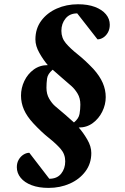

<svg xmlns="http://www.w3.org/2000/svg" viewBox="-20 -728 603 924"><path d="M213.9 176.3Q166.5 176.3 132.3 163.3Q98.1 150.4 79.6 127.7Q61 105 61 76.7Q61 55.7 70.1 40.3Q79.1 24.9 93 16.1Q106.9 7.3 121.1 7.3L217.3 132.3Q254.4 132.3 274.2 107.9Q293.9 83.5 293.9 48.3Q293.9 14.2 272.2 -11Q250.5 -36.1 215.3 -64Q180.2 -91.8 140.1 -134.8Q109.4 -168 95.2 -200.4Q81.1 -232.9 81.1 -267.6Q81.1 -304.7 97.2 -338.4Q113.3 -372.1 142.3 -393.3Q171.4 -414.6 210 -414.6Q189 -439 169.7 -472.9Q150.4 -506.8 150.4 -538.1Q150.4 -590.3 178.5 -628.2Q206.5 -666 253.2 -686.8Q299.8 -707.5 355.5 -707.5Q402.8 -707.5 437 -694.6Q471.2 -681.6 489.7 -659.4Q508.3 -637.2 508.3 -608.9Q508.3 -587.9 499.5 -572Q490.7 -556.2 477.1 -547.4Q463.4 -538.6 449.2 -538.6L351.6 -663.6Q315.4 -663.6 295.4 -638.9Q275.4 -614.3 275.4 -579.6Q275.4 -545.4 296.9 -520Q318.4 -494.6 353.5 -466.8Q388.7 -439 429.2 -396.5Q460 -362.3 474.4 -329.1Q488.8 -295.9 488.8 -260.7Q488.8 -224.6 472.2 -190.9Q455.6 -157.2 426.5 -135.7Q397.5 -114.3 358.9 -114.3Q380.9 -89.4 400.1 -56.4Q419.4 -23.4 419.4 8.3Q419.4 59.1 391.1 96.9Q362.8 134.8 316.2 155.5Q269.5 176.3 213.9 176.3ZM335.9 -138.7Q358.9 -157.2 362.8 -179.9Q366.7 -202.6 366.7 -224.6Q366.7 -255.4 353.3 -277.6Q339.8 -299.8 324.2 -313.5Q298.8 -335.9 276.1 -355.2Q253.4 -374.5 233.4 -392.6Q209.5 -372.1 206.5 -350.1Q203.6 -328.1 203.6 -305.7Q203.6 -275.4 216.6 -253.2Q229.5 -231 244.6 -217.8Q270.5 -195.8 293.5 -176.3Q316.4 -156.7 335.9 -138.7Z"/></svg>

Font: Gelasio
Style: Italic
Weight: 400
Italic angle: -8.5°
Designer: Eben Sorkin
Foundry: Eben Sorkin
Version: Version 1.008